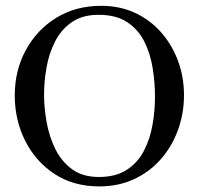

<svg xmlns="http://www.w3.org/2000/svg" viewBox="-20 -632 693 666"><path d="M618.2 -302.2Q618.2 -238.3 597.4 -181.2Q576.7 -124 537.8 -79.8Q499 -35.6 444.8 -10.5Q390.6 14.6 324.2 14.6Q234.9 14.6 169.2 -28.6Q103.5 -71.8 67.4 -143.6Q31.2 -215.3 31.2 -301.3Q31.2 -387.7 69.6 -458.3Q107.9 -528.8 175.3 -570.3Q242.7 -611.8 331.1 -611.8Q396 -611.8 448.7 -587.2Q501.5 -562.5 539.3 -519.3Q577.1 -476.1 597.7 -420.4Q618.2 -364.7 618.2 -302.2ZM517.6 -296.4Q517.6 -345.7 509.5 -396Q501.5 -446.3 480.5 -488Q459.5 -529.8 421.1 -555.2Q382.8 -580.6 321.8 -580.6Q265.6 -580.6 228.8 -554.9Q191.9 -529.3 170.9 -487.8Q149.9 -446.3 141.4 -397.9Q132.8 -349.6 132.8 -303.7Q132.8 -258.8 141.6 -209Q150.4 -159.2 171.6 -115.7Q192.9 -72.3 229.7 -45.2Q266.6 -18.1 322.8 -18.1Q381.8 -18.1 419.9 -43Q458 -67.9 479.2 -108.9Q500.5 -149.9 509 -199Q517.6 -248 517.6 -296.4Z"/></svg>

Font: Rohingya Solluk
Style: Regular
Weight: 400
Designer: SIL International
Foundry: SIL International
Version: Version 1.001